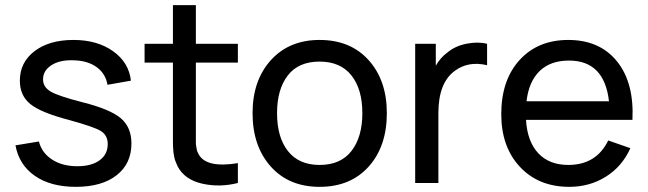

<svg xmlns="http://www.w3.org/2000/svg" viewBox="-20 -710 2516 745"><path d="M274 15Q177 15 115.5 -27.5Q54 -70 40 -146L131 -161Q142 -117 182 -91Q222 -65 280 -65Q335 -65 366.5 -88Q398 -111 398 -151Q398 -185 371.5 -201.5Q345 -218 246 -245Q139 -273 98 -306Q57 -339 57 -397Q57 -468 114 -511.5Q171 -555 265 -555Q357 -555 418.5 -511.5Q480 -468 488 -397L397 -381Q390 -424 355 -449.5Q320 -475 265 -476Q212 -478 179.5 -457Q147 -436 147 -402Q147 -372 177 -354.5Q207 -337 301 -313Q408 -286 449 -251Q490 -216 490 -153Q490 -75 432.5 -30Q375 15 274 15Z M740 -467V-208Q740 -203 740 -190.5Q740 -178 740 -173.5Q740 -169 740 -159Q740 -149 741 -144.5Q742 -140 743 -133Q744 -126 746 -121Q748 -116 751 -111Q781 -57 903 -77V0Q832 18 764 2.5Q696 -13 669 -65Q665 -74 661.5 -82.5Q658 -91 656 -101.5Q654 -112 653 -119Q652 -126 651.5 -139.5Q651 -153 651 -158.5Q651 -164 651 -181.5Q651 -199 651 -204V-467H541V-540H651V-690H740V-540H903V-467Z M1220 15Q1101 15 1030.5 -64Q960 -143 960 -271Q960 -398 1031 -476.5Q1102 -555 1220 -555Q1340 -555 1410.5 -476.5Q1481 -398 1481 -271Q1481 -142 1410.5 -63.5Q1340 15 1220 15ZM1220 -70Q1302 -70 1344 -124.5Q1386 -179 1386 -271Q1386 -364 1343.5 -417.5Q1301 -471 1220 -471Q1138 -471 1096.5 -417Q1055 -363 1055 -271Q1055 -177 1097.5 -123.5Q1140 -70 1220 -70Z M1717 -507Q1747 -532 1791 -540.5Q1835 -549 1870 -540V-457Q1798 -474 1746 -436Q1681 -390 1681 -271V0H1591V-540H1671V-455Q1689 -487 1717 -507Z M2021 -245Q2026 -161 2068.5 -115.5Q2111 -70 2185 -70Q2294 -70 2340 -165L2426 -135Q2394 -64 2331 -24.5Q2268 15 2189 15Q2070 15 1997.5 -62.5Q1925 -140 1925 -267Q1925 -399 1996 -477Q2067 -555 2185 -555Q2307 -555 2374 -472Q2441 -389 2434 -245ZM2188 -475Q2116 -475 2074 -434.5Q2032 -394 2023 -317H2343Q2325 -475 2188 -475Z"/></svg>

Font: Manrope Medium
Style: Medium
Weight: 500
Designer: Mikhail Sharanda
Foundry: Mikhail Sharanda
Version: Version 4.000;hotconv 1.0.109;makeotfexe 2.5.65596